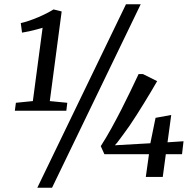

<svg xmlns="http://www.w3.org/2000/svg" viewBox="-20 -835 909 906"><path d="M55 -350 135 -358 181 -704Q169.5 -700.5 152.8 -696Q136 -691.5 118.2 -687.5Q100.5 -683.5 84 -681L78 -726Q96 -730 117.2 -737.2Q138.5 -744.5 159.8 -753.5Q181 -762.5 200 -772.2Q219 -782 232.5 -790.5L271 -781L215 -358L297.5 -350L293 -312.5H50ZM574.5 -815H644L225.5 51H156ZM668 0 683 -107.5H472.5L455.5 -145.5Q481 -185 505 -228.5Q529 -272 551.8 -316.5Q574.5 -361 595.2 -404Q616 -447 634 -485.5H654.5L721.5 -452Q708.5 -429.5 692.8 -403Q677 -376.5 659.8 -348.5Q642.5 -320.5 625.2 -293.2Q608 -266 591.5 -242Q575 -218 561 -199.5Q551 -187 542.2 -174.2Q533.5 -161.5 522 -149.5L689.5 -159L714 -279L788 -292.5L770.5 -163.5L846 -168.5L839 -107.5H762.5L748 0Z"/></svg>

Font: Merriweather 24pt
Style: Italic
Weight: 400
Italic angle: -7.8°
Designer: Eben Sorkin
Foundry: Eben Sorkin
Version: Version 2.101